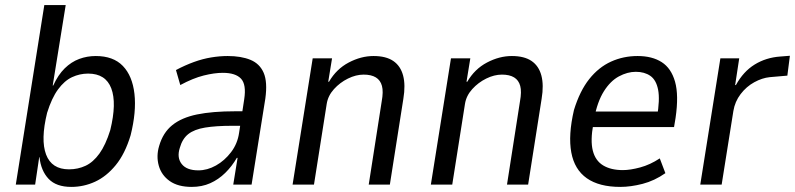

<svg xmlns="http://www.w3.org/2000/svg" viewBox="-20 -725 3122 754"><path d="M260 9Q201 9 171 -22.5Q141 -54 135 -108H134L118 0H42L154 -705H238L187 -389H189Q208 -431 234 -456.5Q260 -482 291 -493.5Q322 -505 356 -505Q425 -505 462.5 -466Q500 -427 508 -356.5Q516 -286 493 -194Q471 -121 434.5 -76.5Q398 -32 353.5 -11.5Q309 9 260 9ZM251 -60Q286 -60 316 -74Q346 -88 370.5 -122Q395 -156 413 -214Q439 -320 417 -378Q395 -436 326 -436Q293 -436 263 -422Q233 -408 208 -374Q183 -340 165 -282Q139 -176 161 -118Q183 -60 251 -60Z M733 9Q679 9 646.5 -14Q614 -37 603.5 -74.5Q593 -112 605 -152Q620 -204 656.5 -233.5Q693 -263 753.5 -275.5Q814 -288 904 -288H946L938 -231H891Q828 -231 785.5 -224Q743 -217 719.5 -198.5Q696 -180 686 -144Q674 -106 693.5 -81Q713 -56 759 -56Q794 -56 828 -75Q862 -94 887.5 -127.5Q913 -161 919 -204L939 -335Q948 -393 926.5 -416Q905 -439 855 -439Q822 -439 780 -428.5Q738 -418 688 -391L671 -450Q707 -469 741.5 -481.5Q776 -494 809.5 -499.5Q843 -505 874 -505Q927 -505 963.5 -490Q1000 -475 1015.5 -439Q1031 -403 1022 -338L968 0H896L913 -105H910Q891 -72 864.5 -46Q838 -20 805.5 -5.5Q773 9 733 9Z M1129 0 1208 -496H1284L1269 -404H1272Q1301 -454 1349.5 -479.5Q1398 -505 1447 -505Q1496 -505 1524.5 -485.5Q1553 -466 1563 -428.5Q1573 -391 1564 -337L1511 0H1428L1479 -327Q1486 -365 1480 -387.5Q1474 -410 1456 -421Q1438 -432 1408 -432Q1378 -432 1346.5 -416.5Q1315 -401 1291.5 -375Q1268 -349 1263 -317L1213 0Z M1672 0 1751 -496H1827L1812 -404H1815Q1844 -454 1892.5 -479.5Q1941 -505 1990 -505Q2039 -505 2067.5 -485.5Q2096 -466 2106 -428.5Q2116 -391 2107 -337L2054 0H1971L2022 -327Q2029 -365 2023 -387.5Q2017 -410 1999 -421Q1981 -432 1951 -432Q1921 -432 1889.5 -416.5Q1858 -401 1834.5 -375Q1811 -349 1806 -317L1756 0Z M2416 9Q2333 9 2284.5 -25Q2236 -59 2223.5 -126.5Q2211 -194 2234 -293Q2257 -368 2294 -414.5Q2331 -461 2379.5 -483Q2428 -505 2484 -505Q2541 -505 2578.5 -481Q2616 -457 2631 -404Q2646 -351 2633 -262L2627 -226H2290L2300 -287H2581L2560 -264Q2572 -334 2564.5 -372.5Q2557 -411 2534 -427Q2511 -443 2477 -443Q2444 -443 2410.5 -425Q2377 -407 2351.5 -366.5Q2326 -326 2313 -259L2310 -238Q2298 -173 2308 -133.5Q2318 -94 2348.5 -75.5Q2379 -57 2426 -57Q2455 -57 2494 -67.5Q2533 -78 2571 -103L2593 -45Q2550 -15 2503.5 -3Q2457 9 2416 9Z M2730 0 2809 -496H2883L2867 -391H2870Q2899 -444 2943.5 -471.5Q2988 -499 3044 -503L3082 -506L3072 -428L3003 -422Q2973 -419 2942 -402Q2911 -385 2888.5 -355.5Q2866 -326 2860 -289L2814 0Z"/></svg>

Font: Nunito Sans 7pt Condensed
Style: Italic
Weight: 400
Width: 3
Italic angle: -9°
Designer: Vernon Adams
Foundry: Vernon Adams
Version: Version 3.101;gftools[0.9.27]